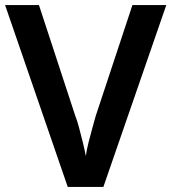

<svg xmlns="http://www.w3.org/2000/svg" viewBox="-20 -734 673 754"><path d="M633 -714 386 0H246L0 -714H133L276 -278Q283 -261 290.5 -232.5Q298 -204 305.5 -174Q313 -144 317 -121Q320 -144 327.5 -174Q335 -204 343 -232.5Q351 -261 356 -279L500 -714Z"/></svg>

Font: Noto Sans Sora Sompeng SemiBold
Style: Regular
Weight: 600
Version: Version 2.101